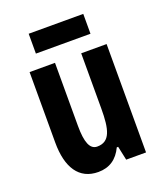

<svg xmlns="http://www.w3.org/2000/svg" viewBox="-135 -809 778 909"><g transform="rotate(-20 254.0 -354.0)"><path d="M392 -718H117V-618H392ZM447 -546H319V-268C319 -163 305 -105 240 -105C203 -105 187 -146 187 -228V-546H59V-191C59 -65 107 10 204 10C260 10 300 -17 325 -70H332L347 0H447Z"/></g></svg>

Font: Noto Sans Gurmukhi UI ExtraCondensed
Style: Bold
Weight: 700
Width: 2
Designer: Jelle Bosma - Monotype Design Team
Foundry: Monotype Imaging Inc.
Version: Version 2.004